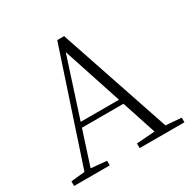

<svg xmlns="http://www.w3.org/2000/svg" viewBox="-162 -885 1032 1040"><g transform="rotate(-30 353.5 -365.0)"><path d="M11 0V-29L109 -39H126L234 -29V0ZM85 0 327 -730H370L616 0H548L324 -682H344L340 -668L124 0ZM192 -252 194 -283H493L495 -252ZM421 0V-29L554 -39H574L701 -29V0Z"/></g></svg>

Font: Noto Serif SC ExtraLight
Style: Regular
Weight: 200
Designer: Ryoko NISHIZUKA 西塚涼子 (kana & ideographs); Frank Grießhammer (Latin, Greek & Cyrillic); Wenlong ZHANG 张文龙 (bopomofo); San
Foundry: Adobe
Version: Version 2.002-H1;hotconv 1.1.0;makeotfexe 2.6.0